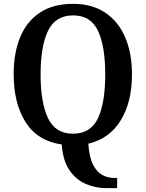

<svg xmlns="http://www.w3.org/2000/svg" viewBox="-20 -745 758 998"><path d="M531 233Q477 233 426.5 211.5Q376 190 341.5 140.5Q307 91 301 6Q175 -12 113 -110Q51 -208 51 -359Q51 -470 85 -552Q119 -634 187.5 -679.5Q256 -725 360 -725Q458 -725 526.5 -679.5Q595 -634 630.5 -551.5Q666 -469 666 -358Q666 -215 607.5 -119.5Q549 -24 439 2Q444 73 464 111.5Q484 150 512.5 165Q541 180 574 180H589V233ZM359 -50Q452 -50 489.5 -131Q527 -212 527 -358Q527 -504 489.5 -584.5Q452 -665 360 -665Q268 -665 229.5 -584.5Q191 -504 191 -358Q191 -212 229.5 -131Q268 -50 359 -50Z"/></svg>

Font: Noto Serif Sinhala SemiCondensed SemiBold
Style: Regular
Weight: 600
Width: 4
Designer: Jelle Bosma - Monotype Design Team
Foundry: Monotype Imaging Inc.
Version: Version 2.007; ttfautohint (v1.8.4.7-5d5b)